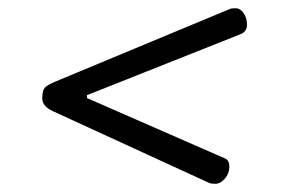

<svg xmlns="http://www.w3.org/2000/svg" viewBox="-20 -646 712 468"><path d="M528 -260Q539 -256 539 -239.5Q539 -223 528 -210.5Q517 -198 505.5 -198Q494 -198 490 -200L109 -375Q83 -387 83 -406Q83 -425 89 -432Q95 -439 117 -448L540 -624Q544 -626 554.5 -626Q565 -626 573.5 -614.5Q582 -603 582 -586Q582 -569 567 -563L192 -414V-407Z"/></svg>

Font: Kite One
Style: Regular
Weight: 400
Designer: Eduardo Rodriguez Tunni
Foundry: Eduardo Rodriguez Tunni
Version: Version 1.001